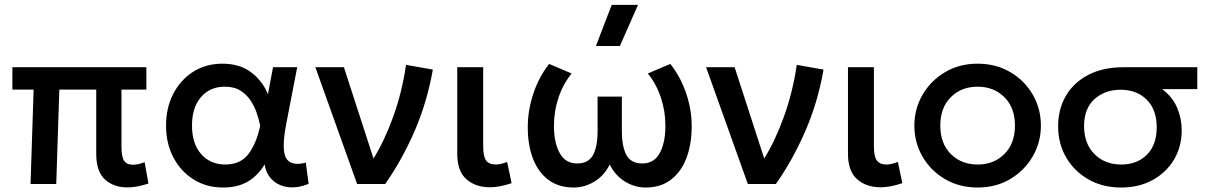

<svg xmlns="http://www.w3.org/2000/svg" viewBox="-20 -780 5122 814"><path d="M520 14.5Q461.5 14.5 424.8 -19.2Q388 -53 388 -127V-400H231.5L218.5 0H109.5L122.5 -400H32.5V-495H600.5V-400H495V-156.5Q495 -115 506.2 -98.2Q517.5 -81.5 544 -81.5Q556 -81.5 568.5 -84.5Q581 -87.5 593 -92.5L609.5 -2Q587.5 5.5 564.5 10Q541.5 14.5 520 14.5Z M925.5 15Q855.5 15 801 -19Q746.5 -53 715.2 -112.2Q684 -171.5 684 -247.5Q684 -324 715 -383.2Q746 -442.5 799.8 -476.2Q853.5 -510 922.5 -510Q996 -510 1044.2 -473.8Q1092.5 -437.5 1116 -380.5L1137.5 -495H1240L1194.5 -260Q1172 -146 1192.8 -110Q1213.5 -74 1276.5 -90.5L1288.5 -0.5Q1243 18 1203 13.5Q1163 9 1135.8 -16Q1108.5 -41 1102 -83Q1073.5 -35.5 1030.5 -10.2Q987.5 15 925.5 15ZM935 -82.5Q1001 -82.5 1034.8 -129Q1068.5 -175.5 1083 -247Q1079 -267.5 1070.2 -295.5Q1061.5 -323.5 1044.8 -350.2Q1028 -377 1001 -394.8Q974 -412.5 933 -412.5Q870 -412.5 832 -368.2Q794 -324 794 -248Q794 -170.5 833 -126.5Q872 -82.5 935 -82.5Z M1494 0 1317 -495H1438L1563.5 -108Q1609.5 -182 1646.8 -284.5Q1684 -387 1701.5 -505L1815 -485Q1790.5 -345.5 1737.2 -223.2Q1684 -101 1613 0Z M2057.5 14Q1996 14 1957.2 -20.2Q1918.5 -54.5 1918.5 -128.5V-495H2028.5V-160Q2028.5 -116.5 2041 -99.5Q2053.5 -82.5 2082.5 -82.5Q2102 -82.5 2130 -93.5L2149 -3.5Q2125.5 4.5 2102.2 9.2Q2079 14 2057.5 14Z M2412 15Q2349 15 2305.5 -17.2Q2262 -49.5 2239.8 -107Q2217.5 -164.5 2217.5 -241Q2217.5 -311.5 2240.8 -382.2Q2264 -453 2308 -509L2403.5 -468.5Q2366.5 -422.5 2347.5 -365.2Q2328.5 -308 2328.5 -246.5Q2328.5 -176 2352.5 -131.8Q2376.5 -87.5 2425.5 -87Q2474 -86.5 2493.8 -122Q2513.5 -157.5 2513.5 -224.5V-370.5H2616.5V-224.5Q2616.5 -157.5 2636.2 -122Q2656 -86.5 2704.5 -87Q2753.5 -87.5 2777.2 -131.5Q2801 -175.5 2801 -246.5Q2801 -308 2782.2 -365.2Q2763.5 -422.5 2726.5 -468.5L2822 -509Q2866 -453 2889.2 -384Q2912.5 -315 2912.5 -245Q2912.5 -168.5 2890.2 -110Q2868 -51.5 2824.5 -18.2Q2781 15 2718 15Q2671 15 2629.8 -10.2Q2588.5 -35.5 2565 -82.5Q2541.5 -35.5 2500 -10.2Q2458.5 15 2412 15ZM2506.5 -585 2573.5 -759.5H2685L2608 -585Z M3150.5 0 2973.5 -495H3094.5L3220 -108Q3266 -182 3303.2 -284.5Q3340.5 -387 3358 -505L3471.5 -485Q3447 -345.5 3393.8 -223.2Q3340.5 -101 3269.5 0Z M3714 14Q3652.5 14 3613.8 -20.2Q3575 -54.5 3575 -128.5V-495H3685V-160Q3685 -116.5 3697.5 -99.5Q3710 -82.5 3739 -82.5Q3758.5 -82.5 3786.5 -93.5L3805.5 -3.5Q3782 4.5 3758.8 9.2Q3735.5 14 3714 14Z M4124.5 15Q4047 15 3986.2 -20.8Q3925.5 -56.5 3891 -116.2Q3856.5 -176 3856.5 -247.5Q3856.5 -318 3891 -377.8Q3925.5 -437.5 3986.2 -473.8Q4047 -510 4124.5 -510Q4202.5 -510 4263.2 -474.2Q4324 -438.5 4358.5 -378.8Q4393 -319 4393 -247.5Q4393 -177 4358.5 -117.2Q4324 -57.5 4263.5 -21.2Q4203 15 4124.5 15ZM4124.5 -82.5Q4193.5 -82.5 4238.2 -127Q4283 -171.5 4283 -247.5Q4283 -323.5 4238.2 -368Q4193.5 -412.5 4124.5 -412.5Q4055.5 -412.5 4011 -368Q3966.5 -323.5 3966.5 -247.5Q3966.5 -171.5 4011.2 -127Q4056 -82.5 4124.5 -82.5Z M4732.5 15Q4655.5 15 4595.2 -19Q4535 -53 4500.5 -111.8Q4466 -170.5 4466 -244Q4466 -317 4498.8 -373.5Q4531.5 -430 4593.8 -462.5Q4656 -495 4744 -495H5056V-402H4907Q4950.5 -370 4970.2 -323.8Q4990 -277.5 4990 -227.5Q4990 -159 4957.8 -104.2Q4925.5 -49.5 4867.5 -17.2Q4809.5 15 4732.5 15ZM4733.5 -82.5Q4801 -82.5 4842.5 -124.2Q4884 -166 4884 -240.5Q4884 -315 4841.8 -357.2Q4799.5 -399.5 4730.5 -399.5Q4664.5 -399.5 4620.2 -359.8Q4576 -320 4576 -245.5Q4576 -171 4620 -126.8Q4664 -82.5 4733.5 -82.5Z"/></svg>

Font: Geologica
Style: Regular
Weight: 400
Designer: Sindre Bremnes, Frode Helland
Foundry: Monokrom Skriftforlag AS
Version: Version 1.010; ttfautohint (v1.8.4.7-5d5b);gftools[0.9.28]